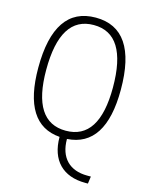

<svg xmlns="http://www.w3.org/2000/svg" viewBox="-135 -788 855 1097"><g transform="rotate(15 293.0 -239.0)"><path d="M478.5 224.6H494.1L500 181.6H478.5C373 181.6 312.5 119.1 312.5 10.7V9.3C461.4 0 537.1 -116.2 537.1 -341.8C537.1 -583 455.1 -703.1 293 -703.1C130.9 -703.1 48.8 -583 48.8 -341.8C48.8 -118.7 122.6 -2.4 268.6 8.8V9.8C268.6 146.5 345.2 224.6 478.5 224.6ZM293 -34.2C161.6 -34.2 95.7 -136.7 95.7 -341.8C95.7 -554.2 161.6 -659.2 293 -659.2C424.3 -659.2 490.2 -554.2 490.2 -341.8C490.2 -136.7 424.3 -34.2 293 -34.2Z"/></g></svg>

Font: Cascadia Code PL ExtraLight
Style: Regular
Weight: 200
Monospace: yes
Designer: Aaron Bell
Foundry: Saja Typeworks
Version: Version 2404.023